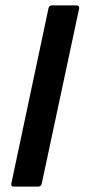

<svg xmlns="http://www.w3.org/2000/svg" viewBox="-20 -693 314 713"><path d="M135 -11Q133 0 121 0H31Q20 0 22 -11L160 -662Q162 -673 174 -673H264Q269 -673 272 -670Q275 -667 274 -662Z"/></svg>

Font: Glory SemiBold
Style: Italic
Weight: 600
Italic angle: -12°
Designer: Robert Leuschke
Foundry: Robert Leuschke
Version: Version 1.011